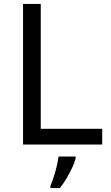

<svg xmlns="http://www.w3.org/2000/svg" viewBox="-20 -734 564 975"><path d="M97 0V-714H187V-80H499V0ZM364 70Q360 88 347.5 115.5Q335 143 318.5 171Q302 199 284 221H236V209Q244 192 252.5 165.5Q261 139 268 110.5Q275 82 277 61H364Z"/></svg>

Font: Noto Sans Batak
Style: Regular
Weight: 400
Designer: Monotype Design Team
Foundry: Monotype Imaging Inc.
Version: Version 2.002; ttfautohint (v1.8.4.7-5d5b)